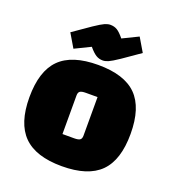

<svg xmlns="http://www.w3.org/2000/svg" viewBox="-134 -825 857 945"><g transform="rotate(20 295.0 -353.0)"><path d="M30 0ZM30 -250Q30 -387 94 -451Q158 -515 295 -515Q432 -515 496 -451Q560 -387 560 -250Q560 -113 496 -49Q432 15 295 15Q159 15 94.5 -49.5Q30 -114 30 -250ZM306 -135Q328 -135 336.5 -141Q345 -147 345 -163V-365H284Q262 -365 253.5 -359Q245 -353 245 -337V-135ZM234 -588 152 -548 110 -619Q165 -658 201.5 -682.5Q238 -707 254 -714Q270 -721 283 -721Q304 -721 319.5 -711.5Q335 -702 356 -676L438 -716L480 -645Q425 -606 388.5 -581.5Q352 -557 336 -550Q320 -543 307 -543Q287 -543 271 -553Q255 -563 234 -588Z"/></g></svg>

Font: Changa Black
Style: Regular
Weight: 900
Designer: Eduardo Rodriguez Tunni
Foundry: Eduardo Rodriguez Tunni
Version: Version 2.001; ttfautohint (v1.5.10-5e6f)